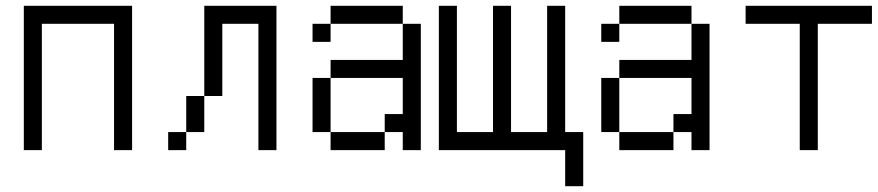

<svg xmlns="http://www.w3.org/2000/svg" viewBox="-20 -520 3040 665"><path d="M62.5 -500Q62.5 -500 62.5 0H125V-437.5H375V0H437.5Q437.5 0 437.5 -500Z M625 -62.5H562.5V0H625ZM625 -62.5H687.5Q687.5 -62.5 687.5 -187.5H625Q625 -187.5 625 -62.5ZM875 -437.5V0H937.5Q937.5 0 937.5 -500H687.5V-187.5H750Q750 -187.5 750 -437.5Z M1125 -62.5V0H1312.5V-62.5ZM1125 -62.5V-250H1062.5V-62.5ZM1375 -62.5V0H1437.5V-437.5H1375Q1375 -437.5 1375 -312.5H1125V-250H1375Q1375 -250 1375 -125H1312.5V-62.5ZM1125 -437.5H1062.5V-375H1125ZM1125 -437.5H1375V-500H1125Z M1937.5 0Q1937.5 0 1937.5 125H2000V-62.5H1937.5V-500H1875V-62.5H1750V-500H1687.5V-62.5H1562.5V-500H1500Q1500 -500 1500 0Z M2125 -62.5V0H2312.5V-62.5ZM2125 -62.5V-250H2062.5V-62.5ZM2375 -62.5V0H2437.5V-437.5H2375Q2375 -437.5 2375 -312.5H2125V-250H2375Q2375 -250 2375 -125H2312.5V-62.5ZM2125 -437.5H2062.5V-375H2125ZM2125 -437.5H2375V-500H2125Z M3000 -437.5V-500H2562.5V-437.5H2750V0H2812.5V-437.5Z"/></svg>

Font: UnifontExMono
Style: Regular
Weight: 500
Version: Version 15.0.06